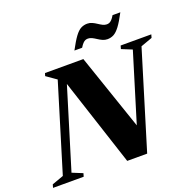

<svg xmlns="http://www.w3.org/2000/svg" viewBox="-183 -1021 1180 1171"><g transform="rotate(-20 407.0 -435.0)"><path d="M593.5 -131 544.5 -82.5 711 -626.5 643.5 -654 649.5 -675H848.5L842.5 -654L767.5 -627L576 0H446.5L249 -604L277.5 -620L102.5 -48.5L170 -21L164 0H-35L-29 -21L46 -48L218 -611.5L153 -657L158.5 -675H407.5ZM717 -866Q689.5 -813.5 668.8 -786Q648 -758.5 629.2 -748.5Q610.5 -738.5 588 -738.5Q571.5 -738.5 556.8 -745.2Q542 -752 528.5 -761Q515 -770 502 -776.5Q489 -783 476 -783Q467 -783 459.2 -780Q451.5 -777 443 -768.2Q434.5 -759.5 424 -742.5H374Q402 -795 422.2 -822.5Q442.5 -850 461.5 -860Q480.5 -870 503 -870Q519.5 -870 534.2 -863.2Q549 -856.5 562.2 -847.5Q575.5 -838.5 588.5 -831.8Q601.5 -825 615 -825Q624 -825 631.8 -828.2Q639.5 -831.5 648 -840.2Q656.5 -849 666.5 -866Z"/></g></svg>

Font: Newsreader 24pt ExtraBold
Style: Italic
Weight: 800
Italic angle: -17°
Designer: Hugues Gentile
Foundry: Production Type
Version: Version 1.003